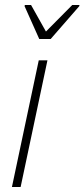

<svg xmlns="http://www.w3.org/2000/svg" viewBox="-20 -753 340 773"><path d="M28 0 136 -510H171L63 0ZM138 -596 79 -728 80 -733H105L165 -626L271 -733H300L299 -728L184 -596Z"/></svg>

Font: Saira SemiCondensed Thin
Style: Italic
Weight: 250
Width: 4
Italic angle: -12°
Designer: Hector Gatti with collaboration of the Omnibus-Type team
Foundry: Omnibus-Type
Version: Version 1.101